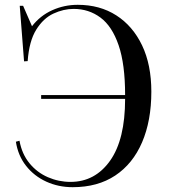

<svg xmlns="http://www.w3.org/2000/svg" viewBox="-20 -764 702 798"><path d="M282 14Q223 14 172.5 -9Q122 -32 88.5 -74.5Q55 -117 46 -175L61 -179Q71 -124 102.5 -85.5Q134 -47 179 -27.5Q224 -8 273 -8Q375 -8 437.5 -96Q500 -184 500 -353H151V-369H500Q500 -497 473 -576Q446 -655 397.5 -691Q349 -727 286 -727Q244 -727 202 -707.5Q160 -688 130.5 -640.5Q101 -593 95 -510L80 -509L62 -740H76L113 -655Q147 -699 197 -721.5Q247 -744 303 -744Q395 -744 463.5 -700Q532 -656 570.5 -575.5Q609 -495 609 -383Q609 -262 570.5 -172.5Q532 -83 459 -34.5Q386 14 282 14Z"/></svg>

Font: Literata 72pt
Style: Regular
Weight: 400
Designer: Latin by Veronika Burian and Jose Scaglione. Greek by Irene Vlachou. Cyrillic by Vera Evstafieva.
Foundry: TypeTogether
Version: Version 3.002